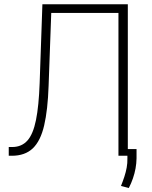

<svg xmlns="http://www.w3.org/2000/svg" viewBox="-20 -748 731 922"><path d="M22 0V-42H39.6Q84.5 -42.5 111.8 -73.2Q139.2 -104 152.8 -171.6Q166.5 -239.3 170.4 -348.6L183.6 -727.5H593.8V0H548.8V-686H226.1L213.4 -336.4Q209.5 -220.2 192.1 -145.8Q174.8 -71.3 137.5 -35.6Q100.1 0 36.6 0ZM635.7 -32.2V12.2Q635.3 36.6 630.9 60.8Q626.5 85 618.4 108.4Q610.4 131.8 598.6 154.8L561 145Q570.3 121.6 577.4 99.9Q584.5 78.1 588.4 56.6Q592.3 35.2 591.8 12.7V-32.2Z"/></svg>

Font: Inter Tight ExtraLight
Style: Regular
Weight: 250
Designer: Rasmus Andersson
Foundry: rsms
Version: Version 3.004